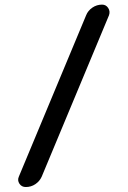

<svg xmlns="http://www.w3.org/2000/svg" viewBox="-20 -750 540 811"><path d="M88.9 40Q71.3 40 62 25.9Q52.7 11.7 59.6 -3.9L343.8 -685.5Q351.6 -705.1 370.1 -717.8Q388.7 -730.5 411.1 -730.5Q427.7 -730.5 437 -716.3Q446.3 -702.1 440.4 -685.5L156.2 -3.9Q147.5 15.6 129.4 27.8Q111.3 40 88.9 40Z"/></svg>

Font: Rounded-X Mgen+ 1mn medium
Style: Regular
Weight: 500
Designer: [Source Han Sans]
Ryoko NISHIZUKA  (kana & ideographs); Paul D. Hunt (Latin, Greek & Cyrillic); Wenlong ZHANG  (bopomofo
Version: Version 1.059.20150602